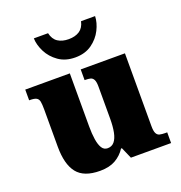

<svg xmlns="http://www.w3.org/2000/svg" viewBox="-140 -898 970 1028"><g transform="rotate(-20 345.5 -384.0)"><path d="M257 10Q165 10 126 -39.5Q87 -89 87 -189V-402Q87 -431 84 -446.5Q81 -462 69.5 -468.5Q58 -475 32 -475H28V-536H282V-234Q282 -192 287 -159.5Q292 -127 303.5 -108.5Q315 -90 336 -90Q360 -90 374.5 -107.5Q389 -125 395.5 -157.5Q402 -190 402 -235V-417Q402 -444 395.5 -456.5Q389 -469 377 -472Q365 -475 348 -475H344V-536H596V-121Q596 -93 602.5 -80Q609 -67 622 -64Q635 -61 652 -61H664V0H435L407 -64H402Q380 -30 345 -10Q310 10 257 10ZM340 -606Q284 -606 245 -633.5Q206 -661 186 -701Q166 -741 165 -778H246Q254 -742 278.5 -726Q303 -710 340 -710Q377 -710 401.5 -726Q426 -742 434 -778H514Q513 -741 493 -701Q473 -661 434.5 -633.5Q396 -606 340 -606Z"/></g></svg>

Font: Noto Serif Tibetan Black
Style: Regular
Weight: 900
Version: Version 2.103